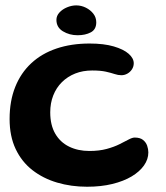

<svg xmlns="http://www.w3.org/2000/svg" viewBox="-20 -678 631 730"><path d="M311 32Q250.5 32 197.2 16.2Q144 0.5 103.2 -31.2Q62.5 -63 39.5 -111.5Q16.5 -160 16.5 -225.5Q16.5 -294 37.8 -347.2Q59 -400.5 98.8 -437.5Q138.5 -474.5 194.8 -493.5Q251 -512.5 320.5 -512.5Q375 -512.5 412.5 -501.5Q450 -490.5 469.2 -473.5Q488.5 -456.5 488.5 -437.5Q488.5 -425 481.8 -414.5Q475 -404 464.2 -398Q453.5 -392 441.5 -392Q429 -392 415.8 -396.5Q402.5 -401 382.5 -405.5Q362.5 -410 330.5 -410Q295 -410 266 -398.5Q237 -387 215.5 -365.8Q194 -344.5 182.5 -315.2Q171 -286 171 -251Q171 -202.5 190 -169.8Q209 -137 242.8 -120.5Q276.5 -104 319.5 -104Q357.5 -104 385.8 -111.8Q414 -119.5 434.5 -129.8Q455 -140 469 -147.5Q483 -155 492 -155Q512.5 -155 523.8 -146Q535 -137 539.5 -124Q544 -111 544 -98.5Q544 -72.5 527.5 -49Q511 -25.5 480.5 -7.2Q450 11 407 21.5Q364 32 311 32ZM275 -544Q244 -544 219.2 -559Q194.5 -574 194.5 -602.5Q194.5 -618 206 -630.5Q217.5 -643 235 -650.2Q252.5 -657.5 270 -657.5Q289 -657.5 306.5 -648.8Q324 -640 335 -625.8Q346 -611.5 346 -593Q346 -566 325.2 -555Q304.5 -544 275 -544Z"/></svg>

Font: Gluten Medium
Style: Regular
Weight: 500
Designer: Tyler Finck
Foundry: Etcetera Type Company
Version: Version 1.300